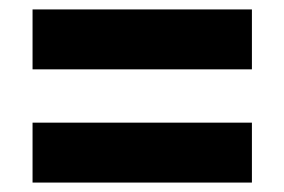

<svg xmlns="http://www.w3.org/2000/svg" viewBox="-20 -536 603 407"><path d="M49 -389V-516H514V-389ZM49 -149V-276H514V-149Z"/></svg>

Font: Outfit
Style: Bold
Weight: 700
Designer: Rodrigo Fuenzalida
Foundry: fragTYPE
Version: Version 1.100;gftools[0.9.27]